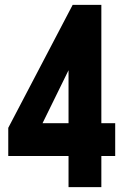

<svg xmlns="http://www.w3.org/2000/svg" viewBox="-20 -770 522 790"><path d="M397 -263H454V-128H397V0H262V-128H14V-244L279 -750H397ZM262 -263V-481L155 -263Z"/></svg>

Font: Mohave Bold
Style: Regular
Weight: 700
Designer: Gumpita Rahayu
Foundry: Tokotype
Version: Version 2.002;PS 002.002;hotconv 1.0.88;makeotf.lib2.5.64775